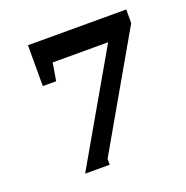

<svg xmlns="http://www.w3.org/2000/svg" viewBox="-91 -538 600 621"><g transform="rotate(-20 209.5 -227.0)"><path d="M406.7 -406.7 184.6 -20V0H100.1L315.4 -374H124.5L114.3 -313H68.4V-453.6H406.7Z"/></g></svg>

Font: MANDARAM
Style: Book
Weight: 400
Designer: CLT@C-DIT
Version: Version 1.28